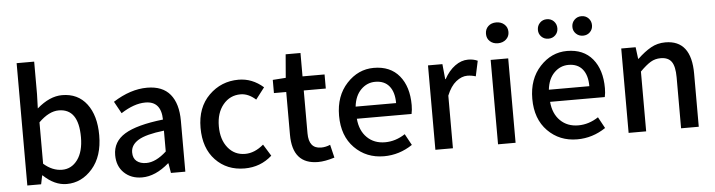

<svg xmlns="http://www.w3.org/2000/svg" viewBox="-48 -1015 4637 1246"><g transform="rotate(-5 2270.0 -392.0)"><path d="M342.8 12.7Q263.7 12.7 191.4 -56.6H188.5L176.8 0H86.9V-796.9H201.2V-585.9L198.2 -492.2Q281.2 -564.5 362.3 -564.5Q464.8 -564.5 522.5 -488.8Q580.1 -413.1 580.1 -284.2Q580.1 -147.5 510.3 -67.4Q440.4 12.7 342.8 12.7ZM321.3 -82Q382.8 -82 421.9 -135.3Q460.9 -188.5 460.9 -282.2Q460.9 -467.8 332 -467.8Q268.6 -467.8 201.2 -401.4V-131.8Q257.8 -82 321.3 -82Z M834 12.7Q762.7 12.7 717.3 -30.8Q671.9 -74.2 671.9 -146.5Q671.9 -234.4 750.5 -282.2Q829.1 -330.1 1001 -349.6Q999 -469.7 896.5 -469.7Q823.2 -469.7 737.3 -414.1L694.3 -492.2Q807.6 -564.5 916 -564.5Q1016.6 -564.5 1066.4 -503.9Q1116.2 -443.4 1116.2 -331.1V0H1022.5L1011.7 -63.5H1008.8Q920.9 12.7 834 12.7ZM869.1 -78.1Q931.6 -78.1 1001 -141.6V-277.3Q882.8 -263.7 833 -233.4Q783.2 -203.1 783.2 -154.3Q783.2 -116.2 806.6 -97.2Q830.1 -78.1 869.1 -78.1Z M1502 12.7Q1386.7 12.7 1313 -64.5Q1239.3 -141.6 1239.3 -274.4Q1239.3 -407.2 1318.8 -485.8Q1398.4 -564.5 1511.7 -564.5Q1600.6 -564.5 1672.9 -501L1615.2 -425.8Q1567.4 -468.8 1516.6 -468.8Q1447.3 -468.8 1402.8 -415Q1358.4 -361.3 1358.4 -274.4Q1358.4 -187.5 1401.4 -134.3Q1444.3 -81.1 1513.7 -81.1Q1575.2 -81.1 1633.8 -130.9L1680.7 -54.7Q1605.5 12.7 1502 12.7Z M1980.5 12.7Q1813.5 12.7 1813.5 -179.7V-458H1733.4V-543.9L1818.4 -549.8L1831.1 -702.1H1927.7V-549.8H2071.3V-458H1927.7V-178.7Q1927.7 -79.1 2007.8 -79.1Q2038.1 -79.1 2067.4 -91.8L2087.9 -6.8Q2025.4 12.7 1980.5 12.7Z M2410.2 12.7Q2294.9 12.7 2218.3 -64.9Q2141.6 -142.6 2141.6 -274.4Q2141.6 -403.3 2216.3 -483.9Q2291 -564.5 2392.6 -564.5Q2500 -564.5 2558.6 -493.7Q2617.2 -422.9 2617.2 -302.7Q2617.2 -270.5 2611.3 -245.1H2254.9Q2261.7 -167 2307.6 -122.1Q2353.5 -77.1 2424.8 -77.1Q2493.2 -77.1 2555.7 -118.2L2595.7 -44.9Q2509.8 12.7 2410.2 12.7ZM2253.9 -324.2H2517.6Q2517.6 -395.5 2485.8 -434.6Q2454.1 -473.6 2394.5 -473.6Q2340.8 -473.6 2301.3 -434.1Q2261.7 -394.5 2253.9 -324.2Z M2745.1 0V-549.8H2838.9L2848.6 -451.2H2851.6Q2880.9 -504.9 2921.9 -534.7Q2962.9 -564.5 3006.8 -564.5Q3042 -564.5 3069.3 -551.8L3047.9 -452.1Q3019.5 -460.9 2993.2 -460.9Q2956.1 -460.9 2919.9 -432.1Q2883.8 -403.3 2859.4 -342.8V0Z M3153.3 0V-549.8H3267.6V0ZM3210 -653.3Q3178.7 -653.3 3158.2 -671.9Q3137.7 -690.4 3137.7 -720.7Q3137.7 -751 3157.7 -770Q3177.7 -789.1 3210 -789.1Q3242.2 -789.1 3263.2 -770Q3284.2 -751 3284.2 -720.7Q3284.2 -691.4 3263.2 -672.4Q3242.2 -653.3 3210 -653.3Z M3668.9 12.7Q3553.7 12.7 3477.1 -64.9Q3400.4 -142.6 3400.4 -274.4Q3400.4 -403.3 3475.1 -483.9Q3549.8 -564.5 3651.4 -564.5Q3758.8 -564.5 3817.4 -493.7Q3876 -422.9 3876 -302.7Q3876 -270.5 3870.1 -245.1H3513.7Q3520.5 -167 3566.4 -122.1Q3612.3 -77.1 3683.6 -77.1Q3752 -77.1 3814.5 -118.2L3854.5 -44.9Q3768.6 12.7 3668.9 12.7ZM3512.7 -324.2H3776.4Q3776.4 -395.5 3744.6 -434.6Q3712.9 -473.6 3653.3 -473.6Q3599.6 -473.6 3560.1 -434.1Q3520.5 -394.5 3512.7 -324.2ZM3475.6 -716.8Q3475.6 -744.1 3493.7 -762.7Q3511.7 -781.2 3539.1 -781.2Q3566.4 -781.2 3584.5 -762.7Q3602.5 -744.1 3602.5 -716.8Q3602.5 -690.4 3584.5 -672.4Q3566.4 -654.3 3539.1 -654.3Q3511.7 -654.3 3493.7 -672.4Q3475.6 -690.4 3475.6 -716.8ZM3700.2 -716.8Q3700.2 -744.1 3718.8 -762.7Q3737.3 -781.2 3764.6 -781.2Q3792 -781.2 3810.1 -762.7Q3828.1 -744.1 3828.1 -716.8Q3828.1 -690.4 3810.1 -672.4Q3792 -654.3 3764.6 -654.3Q3737.3 -654.3 3718.8 -672.4Q3700.2 -690.4 3700.2 -716.8Z M4003.9 0V-549.8H4097.7L4107.4 -473.6H4110.4Q4155.3 -516.6 4197.8 -540.5Q4240.2 -564.5 4292 -564.5Q4460.9 -564.5 4460.9 -345.7V0H4345.7V-332Q4345.7 -403.3 4323.7 -434.1Q4301.8 -464.8 4252.9 -464.8Q4216.8 -464.8 4187.5 -447.3Q4158.2 -429.7 4118.2 -389.6V0Z"/></g></svg>

Font: Gen Shin Gothic Medium
Style: Regular
Weight: 500
Designer: [Source Han Sans]
Ryoko NISHIZUKA  (kana & ideographs); Paul D. Hunt (Latin, Greek & Cyrillic); Wenlong ZHANG  (bopomofo
Version: Version 1.002.20150607